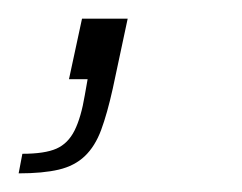

<svg xmlns="http://www.w3.org/2000/svg" viewBox="-54 -85 260 206"><path d="M-34 101 -30 80Q-6 80 6.5 74.5Q19 69 26 55Q33 41 37 17L40 0H20L34 -65H83L67 10Q61 37 54.5 54.5Q48 72 37 82.5Q26 93 9 97Q-8 101 -34 101Z"/></svg>

Font: Saira Expanded Thin
Style: Italic
Weight: 250
Width: 7
Italic angle: -12°
Designer: Hector Gatti with collaboration of the Omnibus-Type team
Foundry: Omnibus-Type
Version: Version 1.101